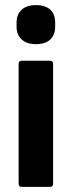

<svg xmlns="http://www.w3.org/2000/svg" viewBox="-20 -732 281 752"><path d="M65 0Q53 0 53 -13V-482Q53 -494 65 -494H176Q188 -494 188 -482V-13Q188 0 176 0ZM120 -559Q85 -559 65 -577.5Q45 -596 45 -626V-644Q45 -676 65 -694Q85 -712 120 -712Q158 -712 177 -694Q196 -676 196 -644V-626Q196 -596 177 -577.5Q158 -559 120 -559Z"/></svg>

Font: Sofia Sans Semi Condensed ExtraBold
Style: Regular
Weight: 800
Designer: Botio Nikoltchev, Ani Petrova
Foundry: lettersoup
Version: Version 4.100